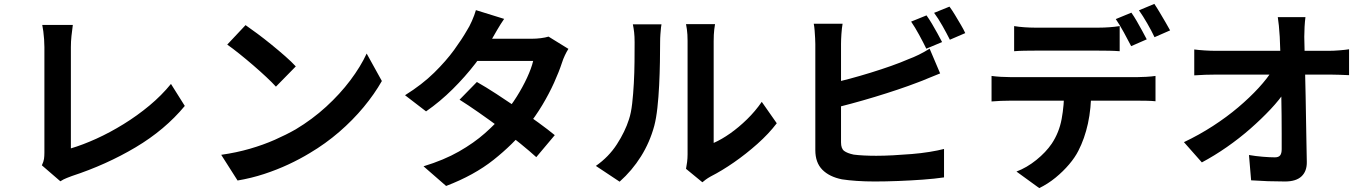

<svg xmlns="http://www.w3.org/2000/svg" viewBox="-20 -889 7040 986"><path d="M195 -40Q204 -59 206 -73Q208 -87 208 -105Q208 -124 208 -163Q208 -202 208 -253.5Q208 -305 208 -362Q208 -419 208 -474Q208 -529 208 -574Q208 -619 208 -647Q208 -666 206.5 -687Q205 -708 202.5 -727.5Q200 -747 197 -761H354Q350 -732 347 -704Q344 -676 344 -647Q344 -623 344 -587.5Q344 -552 344 -509Q344 -466 344 -420Q344 -374 344 -329Q344 -284 344 -244Q344 -204 344 -174Q344 -144 344 -127Q405 -145 474.5 -176.5Q544 -208 614.5 -251.5Q685 -295 747.5 -347Q810 -399 858 -458L929 -345Q827 -222 676.5 -132.5Q526 -43 349 15Q339 19 323 25Q307 31 290 42Z M1241 -760Q1267 -742 1302 -716Q1337 -690 1374.5 -659.5Q1412 -629 1445 -600Q1478 -571 1499 -548L1397 -444Q1378 -465 1347 -494Q1316 -523 1280 -554Q1244 -585 1209 -613Q1174 -641 1147 -660ZM1116 -94Q1194 -105 1263 -125Q1332 -145 1391 -171Q1450 -197 1499 -225Q1584 -276 1655 -341Q1726 -406 1779 -476.5Q1832 -547 1863 -614L1941 -473Q1903 -406 1847.5 -339Q1792 -272 1722 -211.5Q1652 -151 1571 -103Q1520 -72 1461 -44.5Q1402 -17 1336.5 4.5Q1271 26 1200 38Z M2429 -468Q2475 -442 2529.5 -406.5Q2584 -371 2640 -333Q2696 -295 2745.5 -259Q2795 -223 2829 -195L2734 -82Q2701 -112 2652.5 -151.5Q2604 -191 2548 -232.5Q2492 -274 2437.5 -312Q2383 -350 2340 -377ZM2899 -638Q2890 -624 2881 -605Q2872 -586 2866 -567Q2851 -521 2825.5 -464.5Q2800 -408 2765 -349.5Q2730 -291 2685 -235Q2614 -147 2514.5 -68Q2415 11 2271 66L2155 -35Q2260 -67 2337 -111Q2414 -155 2470.5 -205Q2527 -255 2569 -305Q2603 -344 2633.5 -392.5Q2664 -441 2686.5 -489.5Q2709 -538 2718 -576H2380L2426 -690H2710Q2734 -690 2757.5 -693Q2781 -696 2797 -701ZM2569 -792Q2551 -766 2533.5 -736Q2516 -706 2507 -690Q2473 -630 2421 -562.5Q2369 -495 2304.5 -431Q2240 -367 2168 -317L2060 -400Q2148 -455 2209.5 -515.5Q2271 -576 2312 -632.5Q2353 -689 2378 -733Q2390 -751 2403.5 -781.5Q2417 -812 2424 -837Z M3503 -22Q3506 -37 3508.5 -56.5Q3511 -76 3511 -96Q3511 -107 3511 -140Q3511 -173 3511 -220Q3511 -267 3511 -321.5Q3511 -376 3511 -432Q3511 -488 3511 -537.5Q3511 -587 3511 -624.5Q3511 -662 3511 -679Q3511 -713 3507.5 -738Q3504 -763 3503 -765H3652Q3651 -763 3648 -737.5Q3645 -712 3645 -678Q3645 -661 3645 -627.5Q3645 -594 3645 -550.5Q3645 -507 3645 -458Q3645 -409 3645 -361.5Q3645 -314 3645 -271.5Q3645 -229 3645 -199Q3645 -169 3645 -155Q3686 -173 3730 -204Q3774 -235 3816.5 -276.5Q3859 -318 3892 -366L3969 -256Q3928 -202 3869.5 -150Q3811 -98 3749 -55Q3687 -12 3630 17Q3614 26 3604 33.5Q3594 41 3587 47ZM3040 -37Q3106 -83 3148 -148Q3190 -213 3210 -276Q3221 -309 3226.5 -357.5Q3232 -406 3235 -461.5Q3238 -517 3238.5 -571.5Q3239 -626 3239 -672Q3239 -702 3236.5 -723.5Q3234 -745 3230 -764H3377Q3376 -762 3374.5 -747.5Q3373 -733 3371.5 -713.5Q3370 -694 3370 -673Q3370 -629 3369 -570.5Q3368 -512 3365 -451Q3362 -390 3356 -335.5Q3350 -281 3340 -243Q3317 -158 3271.5 -85.5Q3226 -13 3162 44Z M4738 -810Q4751 -792 4766 -767Q4781 -742 4794.5 -717Q4808 -692 4818 -673L4737 -639Q4722 -670 4700.5 -709.5Q4679 -749 4659 -778ZM4856 -855Q4870 -836 4885 -811Q4900 -786 4914.5 -761.5Q4929 -737 4937 -719L4858 -685Q4842 -717 4820 -756Q4798 -795 4777 -823ZM4307 -767Q4303 -744 4301 -714Q4299 -684 4299 -663Q4299 -648 4299 -610.5Q4299 -573 4299 -522Q4299 -471 4299 -415.5Q4299 -360 4299 -308.5Q4299 -257 4299 -217Q4299 -177 4299 -158Q4299 -126 4315 -114Q4331 -102 4364 -95Q4387 -92 4417 -90.5Q4447 -89 4480 -89Q4519 -89 4566.5 -91.5Q4614 -94 4662.5 -98Q4711 -102 4754 -109Q4797 -116 4828 -124V22Q4781 29 4719 33.5Q4657 38 4592.5 40.5Q4528 43 4472 43Q4423 43 4379.5 40Q4336 37 4304 32Q4239 19 4203 -17.5Q4167 -54 4167 -118Q4167 -147 4167 -193.5Q4167 -240 4167 -296.5Q4167 -353 4167 -410.5Q4167 -468 4167 -519.5Q4167 -571 4167 -609Q4167 -647 4167 -663Q4167 -674 4166 -693Q4165 -712 4163.5 -732Q4162 -752 4159 -767ZM4241 -460Q4289 -470 4343 -484.5Q4397 -499 4452 -516Q4507 -533 4556.5 -550.5Q4606 -568 4645 -585Q4672 -595 4698.5 -608Q4725 -621 4754 -639L4808 -512Q4779 -501 4747.5 -487.5Q4716 -474 4691 -465Q4647 -448 4590.5 -429Q4534 -410 4473 -391.5Q4412 -373 4352.5 -357Q4293 -341 4242 -329Z M5188 -755Q5212 -751 5241 -749Q5270 -747 5295 -747Q5314 -747 5347 -747Q5380 -747 5420 -747Q5460 -747 5499.5 -747Q5539 -747 5572 -747Q5605 -747 5622 -747Q5648 -747 5676 -749Q5704 -751 5730 -755V-626Q5704 -628 5676 -628.5Q5648 -629 5622 -629Q5605 -629 5572 -629Q5539 -629 5499.5 -629Q5460 -629 5420.5 -629Q5381 -629 5347.5 -629Q5314 -629 5295 -629Q5269 -629 5240 -628.5Q5211 -628 5188 -626ZM5072 -499Q5094 -496 5119.5 -494.5Q5145 -493 5168 -493Q5181 -493 5220 -493Q5259 -493 5314.5 -493Q5370 -493 5433 -493Q5496 -493 5559.5 -493Q5623 -493 5678 -493Q5733 -493 5771.5 -493Q5810 -493 5823 -493Q5839 -493 5866.5 -494.5Q5894 -496 5914 -499V-369Q5896 -371 5870 -371.5Q5844 -372 5823 -372Q5810 -372 5771.5 -372Q5733 -372 5678 -372Q5623 -372 5559.5 -372Q5496 -372 5433 -372Q5370 -372 5314.5 -372Q5259 -372 5220 -372Q5181 -372 5168 -372Q5146 -372 5119.5 -371Q5093 -370 5072 -368ZM5584 -429Q5584 -332 5567 -254.5Q5550 -177 5518 -115Q5501 -81 5470.5 -45Q5440 -9 5401 23Q5362 55 5317 77L5200 -8Q5253 -28 5302 -67.5Q5351 -107 5381 -151Q5419 -208 5432 -278Q5445 -348 5445 -429ZM5790 -824Q5803 -806 5817.5 -781Q5832 -756 5845.5 -731Q5859 -706 5869 -687L5789 -652Q5773 -683 5751.5 -722.5Q5730 -762 5710 -791ZM5908 -869Q5921 -850 5936 -824.5Q5951 -799 5965.5 -774.5Q5980 -750 5989 -733L5909 -698Q5894 -730 5871.5 -769Q5849 -808 5829 -836Z M6684 -801Q6681 -778 6679.5 -751Q6678 -724 6678 -700Q6679 -658 6680 -609Q6681 -560 6682.5 -505Q6684 -450 6685 -392.5Q6686 -335 6687 -277.5Q6688 -220 6689 -164.5Q6690 -109 6691 -58Q6692 -10 6664 16.5Q6636 43 6579 43Q6534 43 6491 41.5Q6448 40 6405 37L6394 -93Q6428 -87 6465 -84Q6502 -81 6527 -81Q6546 -81 6554 -91Q6562 -101 6562 -123Q6562 -157 6562 -201.5Q6562 -246 6561.5 -296.5Q6561 -347 6560 -400.5Q6559 -454 6558 -507Q6557 -560 6555.5 -609Q6554 -658 6552 -700Q6550 -733 6547.5 -757.5Q6545 -782 6542 -801ZM6113 -635Q6135 -632 6166.5 -630Q6198 -628 6224 -628Q6239 -628 6275 -628Q6311 -628 6360.5 -628Q6410 -628 6466 -628Q6522 -628 6577 -628Q6632 -628 6680 -628Q6728 -628 6761 -628Q6794 -628 6804 -628Q6828 -628 6859 -630.5Q6890 -633 6908 -636V-503Q6884 -504 6857.5 -505Q6831 -506 6811 -506Q6802 -506 6769 -506Q6736 -506 6687.5 -506Q6639 -506 6582 -506Q6525 -506 6467.5 -506Q6410 -506 6359.5 -506Q6309 -506 6274 -506Q6239 -506 6227 -506Q6200 -506 6170 -505Q6140 -504 6113 -502ZM6060 -159Q6138 -196 6209 -242Q6280 -288 6339 -338Q6398 -388 6443.5 -437.5Q6489 -487 6516 -531L6581 -530L6582 -424Q6552 -378 6505 -328Q6458 -278 6401 -228Q6344 -178 6280 -133.5Q6216 -89 6152 -55Z"/></svg>

Font: Noto Sans JP Thin
Style: Bold
Weight: 700
Version: Version 2.004-H2;hotconv 1.0.118;makeotfexe 2.5.65603